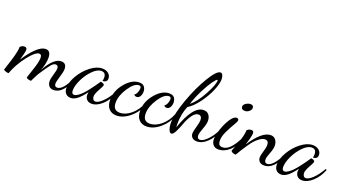

<svg xmlns="http://www.w3.org/2000/svg" viewBox="-89 -1300 3521 1942"><g transform="rotate(20 1671.0 -329.0)"><path d="M-35 6Q-35 2 -18 -47Q-1 -96 16.5 -159Q34 -222 34 -261Q53 -282 80 -282Q107 -282 107 -256Q107 -229 81 -142Q130 -220 186.5 -276Q243 -332 292 -332Q346 -332 346 -256Q346 -191 315 -115Q400 -269 481 -269Q538 -269 538 -205Q538 -177 519.5 -117.5Q501 -58 501 -38Q501 -4 531 -4Q593 -4 665 -162L677 -148Q649 -74 604 -21.5Q559 31 504 31Q471 31 454 10.5Q437 -10 437 -42Q437 -68 452 -117Q467 -166 467 -184Q467 -220 438 -220Q415 -220 388.5 -187.5Q362 -155 307 -71Q295 -53 259 22Q243 22 225.5 16.5Q208 11 208 2Q208 0 239.5 -93Q271 -186 271 -228Q271 -266 246 -266Q203 -266 129.5 -170.5Q56 -75 19 27Q4 27 -15.5 20Q-35 13 -35 6Z M620 -36Q620 -95 661.5 -167Q703 -239 769 -291Q835 -343 897 -343Q936 -343 962 -322Q988 -301 988 -268Q988 -225 939 -225Q944 -243 944 -260Q944 -316 895 -316Q851 -316 801.5 -265.5Q752 -215 720.5 -148.5Q689 -82 689 -33Q689 6 716 6Q734 6 758 -11Q782 -28 802 -49Q822 -70 849.5 -105.5Q877 -141 890 -160L926 -212Q966 -205 966 -187Q966 -179 937 -127Q908 -75 908 -48Q908 -31 916.5 -17.5Q925 -4 942 -4Q971 -4 1015 -45.5Q1059 -87 1102 -162L1112 -152Q1081 -72 1024.5 -21Q968 30 914 30Q879 30 860.5 9.5Q842 -11 842 -40Q842 -52 845 -69Q800 -9 764.5 19Q729 47 694 47Q661 47 640.5 25.5Q620 4 620 -36Z M1077 -72Q1077 -171 1147.5 -254.5Q1218 -338 1296 -338Q1334 -338 1350.5 -316.5Q1367 -295 1367 -264Q1367 -234 1353.5 -212.5Q1340 -191 1317 -191Q1300 -191 1288 -206Q1303 -213 1314 -237.5Q1325 -262 1325 -285Q1325 -310 1303 -310Q1251 -310 1195 -225Q1139 -140 1139 -65Q1139 18 1212 18Q1273 18 1332.5 -32Q1392 -82 1424 -163L1437 -153Q1403 -62 1332.5 -3Q1262 56 1189 56Q1139 56 1108 23Q1077 -10 1077 -72Z M1400 -72Q1400 -171 1470.5 -254.5Q1541 -338 1619 -338Q1657 -338 1673.5 -316.5Q1690 -295 1690 -264Q1690 -234 1676.5 -212.5Q1663 -191 1640 -191Q1623 -191 1611 -206Q1626 -213 1637 -237.5Q1648 -262 1648 -285Q1648 -310 1626 -310Q1574 -310 1518 -225Q1462 -140 1462 -65Q1462 18 1535 18Q1596 18 1655.5 -32Q1715 -82 1747 -163L1760 -153Q1726 -62 1655.5 -3Q1585 56 1512 56Q1462 56 1431 23Q1400 -10 1400 -72Z M1734 -66Q1734 -158 1790 -315Q1846 -472 1918.5 -593Q1991 -714 2033 -714Q2049 -714 2057.5 -694.5Q2066 -675 2066 -651Q2066 -604 2034 -528Q2002 -452 1947 -378Q1892 -304 1836 -270Q1799 -183 1799 -73Q1799 -57 1801 -39Q1890 -298 2004 -298Q2042 -298 2061 -271.5Q2080 -245 2080 -208Q2080 -175 2058.5 -119Q2037 -63 2037 -40Q2037 -2 2067 -2Q2101 -2 2147 -49.5Q2193 -97 2223 -162L2236 -150Q2203 -74 2151.5 -25Q2100 24 2044 24Q2011 24 1993 6.5Q1975 -11 1975 -39Q1975 -59 1990.5 -112Q2006 -165 2006 -190Q2006 -238 1968 -238Q1935 -238 1904.5 -195Q1874 -152 1855.5 -100Q1837 -48 1815.5 -5Q1794 38 1775 38Q1757 38 1745.5 7Q1734 -24 1734 -66ZM1849 -309Q1913 -360 1972.5 -470.5Q2032 -581 2032 -625Q2032 -633 2028 -633Q2017 -633 1984.5 -587.5Q1952 -542 1912 -463Q1872 -384 1849 -309Z M2199 -58Q2199 -97 2220 -163Q2241 -229 2276 -284Q2311 -339 2343 -339Q2365 -339 2365 -317Q2365 -305 2339 -262Q2313 -219 2287 -164.5Q2261 -110 2261 -69Q2261 -34 2272.5 -21.5Q2284 -9 2310 -9Q2388 -9 2464 -162L2473 -152Q2445 -68 2390.5 -21Q2336 26 2276 26Q2239 26 2219 2.5Q2199 -21 2199 -58ZM2355 -465Q2355 -485 2379 -501Q2403 -517 2428 -517Q2461 -517 2461 -487Q2461 -467 2440.5 -449.5Q2420 -432 2396 -432Q2355 -432 2355 -465Z M2407 -7Q2407 -10 2424.5 -54Q2442 -98 2460 -156.5Q2478 -215 2478 -253Q2497 -274 2524 -274Q2551 -274 2551 -248Q2551 -214 2519 -116Q2634 -292 2727 -292Q2763 -292 2782 -265.5Q2801 -239 2801 -202Q2801 -169 2780.5 -118Q2760 -67 2760 -44Q2760 -6 2790 -6Q2852 -6 2930 -162L2941 -149Q2869 20 2768 20Q2734 20 2716 2.5Q2698 -15 2698 -44Q2698 -64 2712.5 -111.5Q2727 -159 2727 -183Q2727 -232 2687 -232Q2663 -232 2635.5 -213Q2608 -194 2587 -172Q2566 -150 2537.5 -108Q2509 -66 2497 -46L2460 15Q2423 15 2407 -7Z M2885 -36Q2885 -95 2926.5 -167Q2968 -239 3034 -291Q3100 -343 3162 -343Q3201 -343 3227 -322Q3253 -301 3253 -268Q3253 -225 3204 -225Q3209 -243 3209 -260Q3209 -316 3160 -316Q3116 -316 3066.5 -265.5Q3017 -215 2985.5 -148.5Q2954 -82 2954 -33Q2954 6 2981 6Q2999 6 3023 -11Q3047 -28 3067 -49Q3087 -70 3114.5 -105.5Q3142 -141 3155 -160L3191 -212Q3231 -205 3231 -187Q3231 -179 3202 -127Q3173 -75 3173 -48Q3173 -31 3181.5 -17.5Q3190 -4 3207 -4Q3236 -4 3280 -45.5Q3324 -87 3367 -162L3377 -152Q3346 -72 3289.5 -21Q3233 30 3179 30Q3144 30 3125.5 9.5Q3107 -11 3107 -40Q3107 -52 3110 -69Q3065 -9 3029.5 19Q2994 47 2959 47Q2926 47 2905.5 25.5Q2885 4 2885 -36Z"/></g></svg>

Font: DancingScriptRegular
Style: Regular
Weight: 400
Designer: Pablo Impallari
Foundry: Pablo Impallari. www.impallari.com
Version: Version 1.002